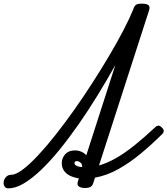

<svg xmlns="http://www.w3.org/2000/svg" viewBox="-175 -1020 922 1057"><path d="M-129 17Q-144 17 -150.5 5.5Q-157 -6 -154.5 -20.5Q-152 -35 -141 -46.5Q-130 -58 -112 -58Q-88 -58 -50.5 -86Q-13 -114 33 -163Q79 -212 130 -276.5Q181 -341 233 -414.5Q285 -488 334.5 -565Q384 -642 427.5 -715.5Q471 -789 504.5 -853.5Q538 -918 558 -967Q565 -989 575 -994.5Q585 -1000 603 -1000Q635 -1000 643.5 -990.5Q652 -981 645 -961L370 -109Q415 -122 463.5 -149.5Q512 -177 565.5 -220Q619 -263 680 -320Q685 -326 694.5 -328Q704 -330 715 -319Q727 -308 726.5 -299Q726 -290 720 -284Q661 -225 600 -174.5Q539 -124 476.5 -89Q414 -54 348 -42L338 -11Q334 2 324 8.5Q314 15 291 15Q275 15 261.5 8Q248 1 253 -18L259 -38Q233 -42 211.5 -52Q190 -62 177.5 -80Q165 -98 165 -121Q165 -150 184 -171Q203 -192 237 -192Q257 -192 273.5 -184.5Q290 -177 300 -165L460 -662Q413 -578 362 -495Q311 -412 258 -336Q205 -260 152.5 -195.5Q100 -131 50 -83.5Q0 -36 -45 -9.5Q-90 17 -129 17ZM235 -122Q235 -116 240 -111.5Q245 -107 254.5 -104Q264 -101 277 -100Q279 -115 269 -124Q259 -133 248 -133Q235 -133 235 -122Z"/></svg>

Font: Playwrite SK
Style: Regular
Weight: 400
Designer: Veronika Burian, José Scaglione
Foundry: TypeTogether
Version: Version 1.002